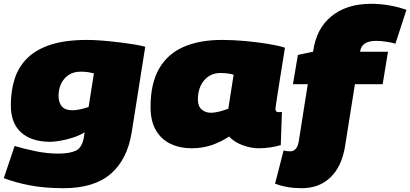

<svg xmlns="http://www.w3.org/2000/svg" viewBox="-35 -770 2158 1010"><path d="M-15 167 42 -2Q96 14 155 26Q214 38 272 38Q332 38 365 22Q398 6 407 -52L410 -74Q383 -57 348.5 -46Q314 -35 281.5 -29.5Q249 -24 229 -24Q132 -24 77 -72.5Q22 -121 22 -217Q22 -292 42 -355Q62 -418 108.5 -464Q155 -510 232 -535Q309 -560 424 -560Q458 -560 502 -556.5Q546 -553 590.5 -547.5Q635 -542 672 -536Q709 -530 729 -524L658 -75Q635 69 547.5 144.5Q460 220 299 220Q200 220 122 205Q44 190 -15 167ZM459 -384Q448 -387 431 -390Q414 -393 389 -393Q351 -393 325 -375Q299 -357 286 -328.5Q273 -300 273 -267Q273 -230 290.5 -210Q308 -190 345 -190Q363 -190 385 -194.5Q407 -199 431 -207Z M1327 10Q1283 10 1239 -7Q1195 -24 1170 -52Q1129 -24 1079.5 -7Q1030 10 973 10Q912 10 863 -13Q814 -36 785.5 -84Q757 -132 757 -208Q757 -331 802 -409Q847 -487 931 -523.5Q1015 -560 1132 -560Q1193 -560 1257 -554Q1321 -548 1376 -539Q1431 -530 1464 -519Q1448 -419 1438 -357Q1428 -295 1423 -261.5Q1418 -228 1416 -214.5Q1414 -201 1414 -197Q1414 -180 1431 -180Q1441 -180 1448 -181L1442 -7Q1422 0 1389.5 5Q1357 10 1327 10ZM1166 -198 1194 -377Q1178 -382 1160 -384Q1142 -386 1125 -386Q1072 -386 1039 -347.5Q1006 -309 1006 -246Q1006 -211 1026 -194Q1046 -177 1073 -177Q1096 -177 1120.5 -183.5Q1145 -190 1166 -198Z M1552 220Q1473 220 1412 196L1457 21Q1465 24 1474 25Q1483 26 1491 26Q1529 26 1537 -29L1584 -327H1506L1532 -481L1612 -498Q1628 -619 1708.5 -684.5Q1789 -750 1917 -750Q1968 -750 2017 -741Q2066 -732 2103 -718L2045 -540Q2028 -546 1997.5 -550.5Q1967 -555 1943 -555Q1907 -555 1885.5 -542Q1864 -529 1859 -498H2006L1978 -327H1832L1780 0Q1763 105 1704 162.5Q1645 220 1552 220Z"/></svg>

Font: Georama Expanded Black
Style: Italic
Weight: 900
Width: 7
Italic angle: -9°
Designer: Jean-Baptiste Levee
Foundry: Production Type
Version: Version 1.000